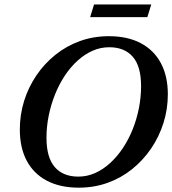

<svg xmlns="http://www.w3.org/2000/svg" viewBox="-20 -854 794 886"><path d="M194.5 -218Q194.5 -127 232.8 -83Q271 -39 341.5 -39Q382 -39 419 -55.5Q456 -72 488.5 -101.8Q521 -131.5 547.2 -171Q573.5 -210.5 592.2 -257.2Q611 -304 621 -354.8Q631 -405.5 631 -456.5Q631 -548 592.8 -592Q554.5 -636 484 -636Q443.5 -636 406.5 -619.5Q369.5 -603 337 -573.2Q304.5 -543.5 278.5 -504Q252.5 -464.5 233.8 -417.8Q215 -371 204.8 -320.2Q194.5 -269.5 194.5 -218ZM754.5 -418.5Q754.5 -350.5 734.5 -287Q714.5 -223.5 677.8 -169.2Q641 -115 590.2 -74Q539.5 -33 477 -10.5Q414.5 12 343.5 12Q257.5 12 196.5 -20Q135.5 -52 103.5 -112Q71.5 -172 71.5 -256.5Q71.5 -324.5 91.2 -388Q111 -451.5 147.8 -505.8Q184.5 -560 235.5 -601Q286.5 -642 348.8 -664.5Q411 -687 482 -687Q568.5 -687 629.2 -655Q690 -623 722.2 -563Q754.5 -503 754.5 -418.5ZM396 -775 414 -833.5H678L660 -775Z"/></svg>

Font: Newsreader 24pt SemiBold
Style: Italic
Weight: 600
Italic angle: -17°
Designer: Hugues Gentile
Foundry: Production Type
Version: Version 1.003